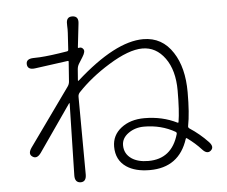

<svg xmlns="http://www.w3.org/2000/svg" viewBox="-55 -844 1110 938"><g transform="rotate(-5 500.0 -374.5)"><path d="M303 31Q274 30 275 -6L283 -357Q283 -362 280 -358L121 -129Q100 -100 79 -115Q58 -129 79 -159L280 -440Q288 -451 289 -464L296 -561Q296 -566 291 -565L130 -543Q93 -538 91 -566Q89 -593 126 -594Q139 -594 157 -595Q208 -598 292 -612Q299 -613 299 -620L304 -702Q305 -719 304 -736V-744Q302 -781 333 -780Q365 -779 360 -742L347 -628Q346 -623 351 -624Q365 -628 373 -616Q382 -605 365 -578L345 -546Q338 -534 337 -520L333 -467Q333 -462 337 -465Q531 -639 668 -639Q761 -639 813 -558Q862 -483 862 -362Q862 -259 850 -198Q848 -190 855 -185Q904 -153 944 -111Q969 -85 950 -68Q931 -51 907 -78Q879 -109 839 -138Q835 -141 833 -136Q789 1 645 1Q574 1 531 -28Q481 -62 481 -128Q481 -184 526 -219Q571 -254 640 -254Q728 -254 800 -218Q804 -216 805 -221Q814 -275 814 -374.5Q814 -474 770.5 -534Q727 -594 660 -594Q593 -594 493 -532Q402 -476 337 -407Q329 -398 329 -386L331 -5Q331 31 303 31ZM642 -44Q757 -44 791 -163Q793 -170 787 -174Q719 -213 635 -213Q591 -213 558 -189.5Q525 -166 525 -131Q525 -89 560 -65Q591 -44 642 -44Z"/></g></svg>

Font: Resource Han Rounded JP Light
Style: Regular
Weight: 300
Designer: Cyano Hao (round all glyphs); Ryoko NISHIZUKA 西塚涼子 (kana, bopomofo & ideographs); Paul D. Hunt (Latin, Greek & Cyrillic)
Foundry: Cyano Hao
Version: 0.990